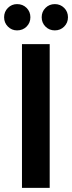

<svg xmlns="http://www.w3.org/2000/svg" viewBox="-57 -915 351 935"><path d="M50 0V-700H185V0ZM26 -767Q0 -767 -18.5 -785.5Q-37 -804 -37 -831Q-37 -858 -18.5 -876.5Q0 -895 26 -895Q54 -895 72.5 -876.5Q91 -858 91 -831Q91 -804 72.5 -785.5Q54 -767 26 -767ZM210 -767Q183 -767 164.5 -785.5Q146 -804 146 -831Q146 -858 164.5 -876.5Q183 -895 210 -895Q237 -895 255.5 -876.5Q274 -858 274 -831Q274 -804 255.5 -785.5Q237 -767 210 -767Z"/></svg>

Font: DM Sans 36pt
Style: Bold
Weight: 700
Version: Version 4.004;gftools[0.9.30]